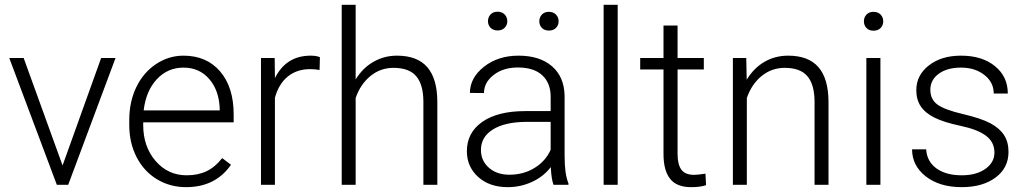

<svg xmlns="http://www.w3.org/2000/svg" viewBox="-20 -770 4277 800"><path d="M240.7 -80.6 401.4 -528.3H461.4L264.2 0H216.8L18.6 -528.3H78.6Z M755.4 9.8Q688 9.8 633.5 -23.4Q579.1 -56.6 548.8 -116Q518.6 -175.3 518.6 -249V-270Q518.6 -346.2 548.1 -407.2Q577.6 -468.3 630.4 -503.2Q683.1 -538.1 744.6 -538.1Q840.8 -538.1 897.2 -472.4Q953.6 -406.7 953.6 -293V-260.3H576.7V-249Q576.7 -159.2 628.2 -99.4Q679.7 -39.6 757.8 -39.6Q804.7 -39.6 840.6 -56.6Q876.5 -73.7 905.8 -111.3L942.4 -83.5Q877.9 9.8 755.4 9.8ZM744.6 -488.3Q678.7 -488.3 633.5 -439.9Q588.4 -391.6 578.6 -310.1H895.5V-316.4Q893.1 -392.6 852.1 -440.4Q811 -488.3 744.6 -488.3Z M1311.5 -478.5Q1293 -481.9 1272 -481.9Q1217.3 -481.9 1179.4 -451.4Q1141.6 -420.9 1125.5 -362.8V0H1067.4V-528.3H1124.5L1125.5 -444.3Q1171.9 -538.1 1274.4 -538.1Q1298.8 -538.1 1313 -531.7Z M1461.9 -439Q1490.7 -486.3 1535.6 -512.2Q1580.6 -538.1 1633.8 -538.1Q1718.8 -538.1 1760.3 -490.2Q1801.8 -442.4 1802.2 -346.7V0H1744.1V-347.2Q1743.7 -418 1714.1 -452.6Q1684.6 -487.3 1619.6 -487.3Q1565.4 -487.3 1523.7 -453.4Q1481.9 -419.4 1461.9 -361.8V0H1403.8V-750H1461.9Z M2286.1 0Q2277.3 -24.9 2274.9 -73.7Q2244.1 -33.7 2196.5 -12Q2148.9 9.8 2095.7 9.8Q2019.5 9.8 1972.4 -32.7Q1925.3 -75.2 1925.3 -140.1Q1925.3 -217.3 1989.5 -262.2Q2053.7 -307.1 2168.5 -307.1H2274.4V-367.2Q2274.4 -423.8 2239.5 -456.3Q2204.6 -488.8 2137.7 -488.8Q2076.7 -488.8 2036.6 -457.5Q1996.6 -426.3 1996.6 -382.3L1938 -382.8Q1938 -445.8 1996.6 -491.9Q2055.2 -538.1 2140.6 -538.1Q2229 -538.1 2280 -493.9Q2331.1 -449.7 2332.5 -370.6V-120.6Q2332.5 -43.9 2348.6 -5.9V0ZM2102.5 -42Q2161.1 -42 2207.3 -70.3Q2253.4 -98.6 2274.4 -146V-262.2H2169.9Q2082.5 -261.2 2033.2 -230.2Q1983.9 -199.2 1983.9 -145Q1983.9 -100.6 2016.8 -71.3Q2049.8 -42 2102.5 -42ZM2013.2 -681.6Q2013.2 -698.2 2023.9 -709.7Q2034.7 -721.2 2053.2 -721.2Q2071.8 -721.2 2082.8 -709.7Q2093.8 -698.2 2093.8 -681.6Q2093.8 -665.5 2082.8 -654.3Q2071.8 -643.1 2053.2 -643.1Q2034.7 -643.1 2023.9 -654.3Q2013.2 -665.5 2013.2 -681.6ZM2227.1 -681.2Q2227.1 -697.8 2237.8 -709.2Q2248.5 -720.7 2267.1 -720.7Q2285.6 -720.7 2296.6 -709.2Q2307.6 -697.8 2307.6 -681.2Q2307.6 -665 2296.6 -653.8Q2285.6 -642.6 2267.1 -642.6Q2248.5 -642.6 2237.8 -653.8Q2227.1 -665 2227.1 -681.2Z M2553.7 0H2495.1V-750H2553.7Z M2803.2 -663.6V-528.3H2912.6V-480.5H2803.2V-128.4Q2803.2 -84.5 2819.1 -63Q2835 -41.5 2872.1 -41.5Q2886.7 -41.5 2919.4 -46.4L2921.9 1.5Q2898.9 9.8 2859.4 9.8Q2799.3 9.8 2772 -25.1Q2744.6 -60.1 2744.6 -127.9V-480.5H2647.5V-528.3H2744.6V-663.6Z M3089.4 -528.3 3091.3 -438Q3121.1 -486.8 3165.5 -512.5Q3210 -538.1 3263.7 -538.1Q3348.6 -538.1 3390.1 -490.2Q3431.6 -442.4 3432.1 -346.7V0H3374V-347.2Q3373.5 -418 3344 -452.6Q3314.5 -487.3 3249.5 -487.3Q3195.3 -487.3 3153.6 -453.4Q3111.8 -419.4 3091.8 -361.8V0H3033.7V-528.3Z M3648.4 0H3589.8V-528.3H3648.4ZM3579.6 -681.2Q3579.6 -697.8 3590.3 -709.2Q3601.1 -720.7 3619.6 -720.7Q3638.2 -720.7 3649.2 -709.2Q3660.2 -697.8 3660.2 -681.2Q3660.2 -664.6 3649.2 -653.3Q3638.2 -642.1 3619.6 -642.1Q3601.1 -642.1 3590.3 -653.3Q3579.6 -664.6 3579.6 -681.2Z M4123.5 -134.3Q4123.5 -177.7 4088.6 -204.1Q4053.7 -230.5 3983.4 -245.4Q3913.1 -260.3 3874.3 -279.5Q3835.4 -298.8 3816.7 -326.7Q3797.9 -354.5 3797.9 -394Q3797.9 -456.5 3850.1 -497.3Q3902.3 -538.1 3983.9 -538.1Q4072.3 -538.1 4125.7 -494.4Q4179.2 -450.7 4179.2 -380.4H4120.6Q4120.6 -426.8 4081.8 -457.5Q4043 -488.3 3983.9 -488.3Q3926.3 -488.3 3891.4 -462.6Q3856.4 -437 3856.4 -396Q3856.4 -356.4 3885.5 -334.7Q3914.6 -313 3991.5 -294.9Q4068.4 -276.9 4106.7 -256.3Q4145 -235.8 4163.6 -207Q4182.1 -178.2 4182.1 -137.2Q4182.1 -70.3 4128.2 -30.3Q4074.2 9.8 3987.3 9.8Q3895 9.8 3837.6 -34.9Q3780.3 -79.6 3780.3 -147.9H3838.9Q3842.3 -96.7 3882.1 -68.1Q3921.9 -39.6 3987.3 -39.6Q4048.3 -39.6 4085.9 -66.4Q4123.5 -93.3 4123.5 -134.3Z"/></svg>

Font: SteelSelectRoboto
Style: Regular
Weight: 300
Designer: Google
Version: Version 2.137; 2017